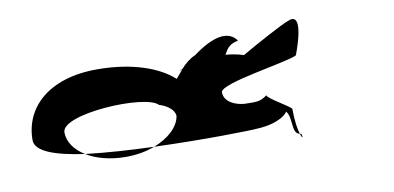

<svg xmlns="http://www.w3.org/2000/svg" viewBox="-52 -648 1541 751"><g transform="rotate(-10 718.0 -273.0)"><path d="M55 -214C55 -169 129 -142 248 -125C207 -150 183 -185 183 -222C183 -296 520 -314 566 -264C597 -255 625 -234 626 -210C620 -168 579 -129 519 -106C716 -99 903 -103 932 -106C1018 -111 1049 -145 1051 -152C1075 -124 1055 -63 1089 -57C1083 -75 1077 -110 1077 -158C1071 -170 988 -214 986 -228C955 -205 938 -210 897 -210C866 -212 817 -228 817 -270C819 -306 1093 -342 1127 -362C1171 -480 1159 -518 1121 -500C1099 -494 982 -430 927 -398C904 -406 879 -410 856 -412C866 -426 871 -450 914 -458C884 -501 824 -494 739 -431C717 -422 697 -405 681 -387C668 -382 669 -380 669 -380C671 -382 678 -384 680 -385C670 -373 659 -361 652 -352C597 -403 493 -443 351 -443C157 -443 55 -342 55 -214ZM248 -125C286 -101 343 -86 403 -86C446 -86 485 -93 519 -106C427 -109 332 -115 248 -125ZM1089 -57C1095 -38 1100 -36 1095 -56C1093 -56 1091 -57 1089 -57Z"/></g></svg>

Font: Ampere
Style: SCSuExt
Weight: 400
Version: Version 1